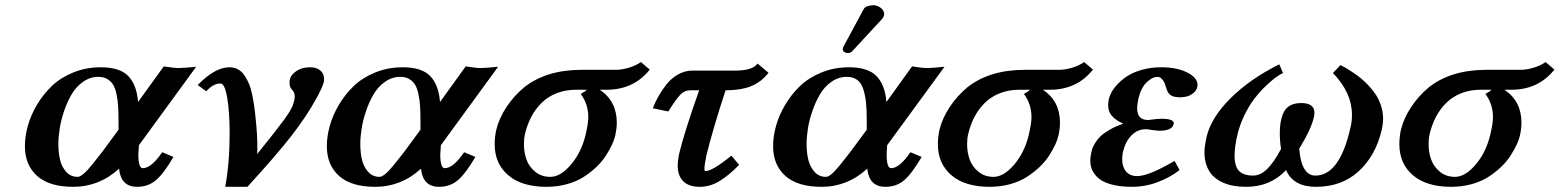

<svg xmlns="http://www.w3.org/2000/svg" viewBox="-20 -702 5962 734"><path d="M365.2 -444.8Q438.5 -444.8 470.7 -410.9Q502.9 -377 507.8 -312L606 -448.2Q646 -441.9 662.1 -441.9Q682.1 -441.9 730 -446.8L511.2 -147Q508.8 -116.2 508.8 -111.8Q508.8 -59.1 525.9 -59.1Q558.6 -59.1 600.1 -120.1L643.1 -102.1Q606 -38.6 576.2 -13.2Q546.4 12.2 503.9 12.2Q442.4 12.2 435.1 -57.1Q359.4 12.2 259.8 12.2Q168.5 12.2 121.8 -29.5Q75.2 -71.3 75.2 -143.1Q75.2 -180.2 86.2 -220.2Q97.2 -260.3 120.8 -300.5Q144.5 -340.8 177.7 -372.8Q210.9 -404.8 259.8 -424.8Q308.6 -444.8 365.2 -444.8ZM433.1 -206.1V-241.2Q433.1 -273.4 431.6 -296.1Q430.2 -318.8 425.5 -341.6Q420.9 -364.3 412.6 -377.9Q404.3 -391.6 390.1 -399.9Q376 -408.2 356 -408.2Q324.7 -408.2 298.1 -389.6Q271.5 -371.1 254.4 -342.3Q237.3 -313.5 225.3 -278.3Q213.4 -243.2 208.3 -210.9Q203.1 -178.7 203.1 -151.9Q203.1 -117.7 209.7 -90.6Q216.3 -63.5 233.4 -44.7Q250.5 -25.9 276.9 -25.9Q285.6 -25.9 299.8 -37.8Q314 -49.8 335.9 -77.1L372.1 -123L414.1 -180.2Z M1164.6 -444.8Q1190.9 -444.8 1204.8 -432.4Q1218.8 -419.9 1218.8 -400.9Q1218.8 -393.1 1217.8 -388.2Q1212.4 -366.7 1188.5 -324.2Q1152.3 -257.8 1095.2 -184.1Q1038.1 -110.4 925.8 12.2H840.8Q857.9 -76.2 857.9 -192.9Q857.9 -273.4 848.6 -328.1Q839.4 -382.8 822.8 -382.8Q794.9 -382.8 768.6 -353L735.8 -377Q801.8 -444.8 856.9 -444.8Q875 -444.8 889.6 -437Q904.3 -429.2 914.6 -413.8Q924.8 -398.4 932.1 -381.1Q939.5 -363.8 944.3 -339.1Q949.2 -314.5 952.1 -293.9Q955.1 -273.4 957.5 -246.1Q963.9 -189 963.9 -134.8Q963.9 -119.6 962.9 -112.8Q1035.6 -202.6 1066.7 -245.1Q1097.7 -287.6 1102.5 -309.1Q1106.9 -323.7 1106.9 -333Q1106.9 -348.6 1095.7 -359.9Q1086.9 -368.7 1086.9 -384.8Q1086.9 -396 1088.9 -400.9Q1092.3 -416 1113 -430.4Q1133.8 -444.8 1164.6 -444.8Z M1519.5 -444.8Q1592.8 -444.8 1625 -410.9Q1657.2 -377 1662.1 -312L1760.3 -448.2Q1800.3 -441.9 1816.4 -441.9Q1836.4 -441.9 1884.3 -446.8L1665.5 -147Q1663.1 -116.2 1663.1 -111.8Q1663.1 -59.1 1680.2 -59.1Q1712.9 -59.1 1754.4 -120.1L1797.4 -102.1Q1760.3 -38.6 1730.5 -13.2Q1700.7 12.2 1658.2 12.2Q1596.7 12.2 1589.4 -57.1Q1513.7 12.2 1414.1 12.2Q1322.8 12.2 1276.1 -29.5Q1229.5 -71.3 1229.5 -143.1Q1229.5 -180.2 1240.5 -220.2Q1251.5 -260.3 1275.1 -300.5Q1298.8 -340.8 1332 -372.8Q1365.2 -404.8 1414.1 -424.8Q1462.9 -444.8 1519.5 -444.8ZM1587.4 -206.1V-241.2Q1587.4 -273.4 1585.9 -296.1Q1584.5 -318.8 1579.8 -341.6Q1575.2 -364.3 1566.9 -377.9Q1558.6 -391.6 1544.4 -399.9Q1530.3 -408.2 1510.3 -408.2Q1479 -408.2 1452.4 -389.6Q1425.8 -371.1 1408.7 -342.3Q1391.6 -313.5 1379.6 -278.3Q1367.7 -243.2 1362.5 -210.9Q1357.4 -178.7 1357.4 -151.9Q1357.4 -117.7 1364 -90.6Q1370.6 -63.5 1387.7 -44.7Q1404.8 -25.9 1431.2 -25.9Q1439.9 -25.9 1454.1 -37.8Q1468.3 -49.8 1490.2 -77.1L1526.4 -123L1568.4 -180.2Z M2084 -25.9Q2123 -25.9 2162.8 -72.8Q2202.6 -119.6 2218.8 -187Q2229 -231 2229 -253.9Q2229 -303.7 2200.2 -342.8Q2223.6 -356 2222.2 -358.9H2182.1Q2141.6 -358.9 2107.7 -345.5Q2073.7 -332 2050 -308.3Q2026.4 -284.7 2010.7 -254.6Q1995.1 -224.6 1986.8 -189Q1982.9 -173.8 1982.9 -150.9Q1982.9 -119.1 1992.7 -92Q2002.4 -64.9 2026.1 -45.4Q2049.8 -25.9 2084 -25.9ZM1984.9 -369.1Q2069.3 -435.1 2204.1 -435.1H2334Q2356.9 -435.1 2383.5 -442.9Q2410.2 -450.7 2430.2 -464.8L2463.9 -436Q2402.8 -358.9 2298.8 -358.9H2272.9Q2337.9 -315.4 2337.9 -232.9Q2337.9 -210 2332 -184.1Q2328.6 -168 2319.8 -149.2Q2311 -130.4 2296.6 -107.7Q2282.2 -85 2260.5 -64.2Q2238.8 -43.5 2211.7 -25.9Q2184.6 -8.3 2147.5 2Q2110.4 12.2 2068.8 12.2Q1975.1 12.2 1923.1 -32Q1871.1 -76.2 1871.1 -150.9Q1871.1 -177.7 1877 -205.1Q1887.7 -249.5 1916 -292.5Q1944.3 -335.4 1984.9 -369.1Z M2627 -432.1H2791.5Q2856.9 -432.1 2876 -459L2918 -423.8Q2889.2 -387.2 2850.3 -372.1Q2811.5 -356.9 2756.8 -356.9H2753.9Q2706.1 -211.4 2680.7 -108.9Q2672.9 -68.8 2672.9 -58.1Q2672.9 -47.9 2676.8 -47.9Q2703.6 -47.9 2775.9 -106.9L2805.7 -71.8Q2766.6 -31.7 2730.7 -9.8Q2694.8 12.2 2654.8 12.2Q2613.8 12.2 2592.3 -8.8Q2570.8 -29.8 2570.8 -69.8Q2570.8 -86.4 2575.7 -111.8Q2594.7 -192.4 2652.8 -356.9H2619.6Q2597.7 -356.9 2582 -341.3Q2566.4 -325.7 2534.7 -275.9L2475.6 -288.1Q2484.4 -311 2497.1 -333.7Q2509.8 -356.4 2528.3 -379.9Q2546.9 -403.3 2572.8 -417.7Q2598.6 -432.1 2627 -432.1Z M3225.6 -444.8Q3298.8 -444.8 3331.3 -410.6Q3363.8 -376.5 3368.7 -312L3466.8 -448.2Q3506.8 -441.9 3522.5 -441.9Q3543 -441.9 3590.8 -446.8L3371.6 -147Q3369.6 -122.6 3369.6 -111.8Q3369.6 -59.1 3386.7 -59.1Q3418.9 -59.1 3460.4 -120.1L3503.4 -102.1Q3466.3 -38.6 3436.8 -13.2Q3407.2 12.2 3364.7 12.2Q3302.7 12.2 3295.4 -57.1Q3219.7 12.2 3120.6 12.2Q3029.3 12.2 2982.4 -29.5Q2935.5 -71.3 2935.5 -143.1Q2935.5 -180.2 2946.5 -220.2Q2957.5 -260.3 2981.2 -300.5Q3004.9 -340.8 3038.1 -372.8Q3071.3 -404.8 3120.1 -424.8Q3168.9 -444.8 3225.6 -444.8ZM3293.5 -206.1V-241.2Q3293.5 -282.2 3290.8 -309.1Q3288.1 -335.9 3280.5 -360.4Q3272.9 -384.8 3257.1 -396.5Q3241.2 -408.2 3216.8 -408.2Q3185.5 -408.2 3158.9 -389.6Q3132.3 -371.1 3115.2 -342.3Q3098.1 -313.5 3085.9 -278.3Q3073.7 -243.2 3068.6 -210.9Q3063.5 -178.7 3063.5 -151.9Q3063.5 -117.7 3070.3 -90.6Q3077.1 -63.5 3094.2 -44.7Q3111.3 -25.9 3137.7 -25.9Q3146.5 -25.9 3159.7 -37.1Q3172.9 -48.3 3193.8 -74.2L3228.5 -118.2L3269 -172.9Q3272.5 -177.7 3274.4 -180.2ZM3318.8 -682.1Q3333.5 -682.1 3346.7 -672.1Q3359.9 -662.1 3359.9 -648.9V-645Q3357.9 -635.3 3350.6 -627.9L3237.8 -505.9Q3231.9 -499 3219.7 -499Q3214.4 -499 3208 -503.2Q3201.7 -507.3 3201.7 -512.2Q3201.7 -518.1 3204.6 -523.9L3281.7 -667Q3285.6 -674.8 3297.1 -678.5Q3308.6 -682.1 3318.8 -682.1Z M3778.3 -25.9Q3817.4 -25.9 3857.2 -72.8Q3897 -119.6 3913.1 -187Q3923.3 -231 3923.3 -253.9Q3923.3 -303.7 3894.5 -342.8Q3918 -356 3916.5 -358.9H3876.5Q3835.9 -358.9 3802 -345.5Q3768.1 -332 3744.4 -308.3Q3720.7 -284.7 3705.1 -254.6Q3689.5 -224.6 3681.2 -189Q3677.2 -173.8 3677.2 -150.9Q3677.2 -119.1 3687 -92Q3696.8 -64.9 3720.5 -45.4Q3744.1 -25.9 3778.3 -25.9ZM3679.2 -369.1Q3763.7 -435.1 3898.4 -435.1H4028.3Q4051.3 -435.1 4077.9 -442.9Q4104.5 -450.7 4124.5 -464.8L4158.2 -436Q4097.2 -358.9 3993.2 -358.9H3967.3Q4032.2 -315.4 4032.2 -232.9Q4032.2 -210 4026.4 -184.1Q4022.9 -168 4014.2 -149.2Q4005.4 -130.4 3991 -107.7Q3976.6 -85 3954.8 -64.2Q3933.1 -43.5 3906 -25.9Q3878.9 -8.3 3841.8 2Q3804.7 12.2 3763.2 12.2Q3669.4 12.2 3617.4 -32Q3565.4 -76.2 3565.4 -150.9Q3565.4 -177.7 3571.3 -205.1Q3582 -249.5 3610.4 -292.5Q3638.7 -335.4 3679.2 -369.1Z M4272.9 -121.1Q4270 -106.4 4270 -92.8Q4270 -64 4284.9 -46.4Q4299.8 -28.8 4327.1 -28.8Q4371.6 -28.8 4470.2 -86.9L4489.3 -51.8Q4453.6 -23.9 4406 -5.9Q4358.4 12.2 4307.1 12.2Q4270 12.2 4241.5 6.1Q4212.9 0 4195.6 -9.8Q4178.2 -19.5 4167.2 -33.2Q4156.2 -46.9 4152.1 -60.3Q4147.9 -73.7 4147.9 -88.9Q4147.9 -100.6 4151.9 -118.2Q4153.8 -127.9 4156.5 -135.5Q4159.2 -143.1 4167.5 -156.7Q4175.8 -170.4 4187.7 -181.6Q4199.7 -192.9 4222.2 -206.1Q4244.6 -219.2 4273.9 -229Q4244.1 -243.2 4230.2 -259.5Q4216.3 -275.9 4216.3 -299.8Q4216.3 -306.2 4218.3 -321.8Q4221.7 -335.4 4230 -350.6Q4238.3 -365.7 4254.9 -382.8Q4271.5 -399.9 4293.2 -413.3Q4314.9 -426.8 4347.9 -435.8Q4380.9 -444.8 4418.9 -444.8Q4479.5 -444.8 4518.8 -424.8Q4558.1 -404.8 4558.1 -377Q4558.1 -373 4557.1 -370.1Q4554.2 -355.5 4541.5 -345.7Q4528.8 -335.9 4516.4 -333Q4503.9 -330.1 4491.2 -330.1Q4465.3 -330.1 4454.3 -338.9Q4443.4 -347.7 4439 -363.8Q4435.1 -377 4431.9 -384.8Q4428.7 -392.6 4421.6 -400.4Q4414.6 -408.2 4405.3 -408.2Q4385.3 -408.2 4363.8 -387.5Q4342.3 -366.7 4332 -325.2Q4327.1 -299.8 4327.1 -288.1Q4327.1 -243.2 4369.1 -243.2Q4372.1 -244.1 4377 -244.1Q4405.3 -248 4420.9 -248Q4467.3 -248 4467.3 -230Q4467.3 -228 4466.3 -227.1Q4461.4 -202.1 4410.2 -202.1Q4409.7 -202.1 4383.3 -205.1Q4368.7 -208 4359.9 -208Q4329.1 -208 4305.9 -184.8Q4282.7 -161.6 4272.9 -121.1Z M5262.7 -207Q5239.3 -106.9 5174.3 -47.4Q5109.4 12.2 5010.7 12.2Q4924.3 12.2 4896.5 -51.8Q4836.9 12.2 4743.7 12.2Q4717.3 12.2 4694.6 8.1Q4671.9 3.9 4651.4 -5.9Q4630.9 -15.6 4616.2 -30.5Q4601.6 -45.4 4593 -68.4Q4584.5 -91.3 4584.5 -120.1Q4584.5 -141.6 4592.8 -179.2Q4609.9 -252.4 4684.6 -326.7Q4759.3 -400.9 4870.6 -456.1L4884.8 -422.9Q4873 -417.5 4856.2 -405.3Q4839.4 -393.1 4817.1 -371.6Q4794.9 -350.1 4774.9 -324Q4754.9 -297.9 4737.1 -261.2Q4719.2 -224.6 4710.4 -186Q4699.7 -141.6 4699.7 -106.9Q4699.7 -64.9 4717.3 -47.9Q4734.9 -30.8 4770.5 -30.8Q4798.3 -30.8 4824 -55.7Q4849.6 -80.6 4877.4 -132.8Q4872.6 -161.6 4872.6 -190.9Q4872.6 -224.6 4878.4 -247.1Q4891.6 -308.1 4953.6 -308.1Q5004.9 -308.1 5004.9 -271Q5004.9 -260.3 5002.4 -252.9Q4993.2 -209.5 4946.8 -133.8Q4955.1 -30.8 5008.8 -30.8Q5101.6 -30.8 5142.6 -213.9Q5148.4 -235.4 5148.4 -263.2Q5148.4 -347.7 5075.7 -422.9L5104.5 -453.1Q5115.2 -447.8 5124.8 -442.4Q5134.3 -437 5151.9 -425.3Q5169.4 -413.6 5183.6 -401.9Q5197.8 -390.1 5214.1 -372.6Q5230.5 -355 5241.7 -336.9Q5252.9 -318.8 5260.3 -295.2Q5267.6 -271.5 5267.6 -247.1Q5267.6 -230.5 5262.7 -207Z M5542.5 -25.9Q5581.5 -25.9 5621.3 -72.8Q5661.1 -119.6 5677.2 -187Q5687.5 -231 5687.5 -253.9Q5687.5 -303.7 5658.7 -342.8Q5682.1 -356 5680.7 -358.9H5640.6Q5600.1 -358.9 5566.2 -345.5Q5532.2 -332 5508.5 -308.3Q5484.9 -284.7 5469.2 -254.6Q5453.6 -224.6 5445.3 -189Q5441.4 -173.8 5441.4 -150.9Q5441.4 -119.1 5451.2 -92Q5460.9 -64.9 5484.6 -45.4Q5508.3 -25.9 5542.5 -25.9ZM5443.4 -369.1Q5527.8 -435.1 5662.6 -435.1H5792.5Q5815.4 -435.1 5842 -442.9Q5868.7 -450.7 5888.7 -464.8L5922.4 -436Q5861.3 -358.9 5757.3 -358.9H5731.4Q5796.4 -315.4 5796.4 -232.9Q5796.4 -210 5790.5 -184.1Q5787.1 -168 5778.3 -149.2Q5769.5 -130.4 5755.1 -107.7Q5740.7 -85 5719 -64.2Q5697.3 -43.5 5670.2 -25.9Q5643.1 -8.3 5606 2Q5568.8 12.2 5527.3 12.2Q5433.6 12.2 5381.6 -32Q5329.6 -76.2 5329.6 -150.9Q5329.6 -177.7 5335.4 -205.1Q5346.2 -249.5 5374.5 -292.5Q5402.8 -335.4 5443.4 -369.1Z"/></svg>

Font: Linux Libertine G
Style: Bold Italic
Weight: 700
Italic angle: -11.5°
Designer: Philipp H. Poll
Foundry: Philipp H. Poll
Version: Version 4.1.0